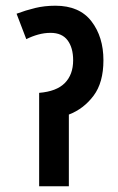

<svg xmlns="http://www.w3.org/2000/svg" viewBox="-20 -652 414 672"><path d="M174 -632Q258 -632 300 -577.5Q342 -523 342 -441Q342 -363 307.5 -317Q273 -271 221 -251V0H117V-327Q178 -332 207 -361.5Q236 -391 236 -441Q236 -485 216.5 -511Q197 -537 157 -537Q135 -537 113.5 -531Q92 -525 72 -515L38 -604Q70 -616 103 -624Q136 -632 174 -632Z"/></svg>

Font: Noto Sans ExtraCondensed SemiBold
Style: Regular
Weight: 600
Width: 2
Designer: Monotype Design Team
Foundry: Monotype Imaging Inc.
Version: Version 2.013; ttfautohint (v1.8.4.7-5d5b)